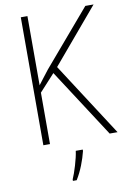

<svg xmlns="http://www.w3.org/2000/svg" viewBox="-100 -774 708 1055"><g transform="rotate(-10 253.5 -246.5)"><path d="M507 0 242 -410 499 -714H453L190 -406C166 -374 145 -349 130 -328V-714H93V0H130V-287L216 -381L463 0ZM302 69V61H263C258 103 234 180 219 213V221H240C269 175 290 117 302 69Z"/></g></svg>

Font: Noto Sans Bengali SemiCondensed ExtraLight
Style: Regular
Weight: 200
Width: 4
Designer: Joana Ranito - Universal Thirst; Jelle Bosma - Monotype Design Team
Foundry: Universal Thirst ehf.
Version: Version 3.000